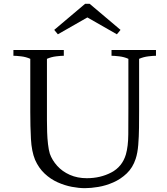

<svg xmlns="http://www.w3.org/2000/svg" viewBox="-20 -968 874 1002"><path d="M423 14Q392 14 355 7Q318 0 281 -16.5Q244 -33 213 -62Q182 -91 163 -134Q145 -178 141.5 -242.5Q138 -307 138 -384V-661Q116 -671 90 -674Q64 -677 50 -677V-707H313V-677Q299 -677 273.5 -674Q248 -671 225 -661V-389Q225 -370 225 -340.5Q225 -311 226 -278.5Q227 -246 230.5 -216Q234 -186 240 -166Q252 -132 278.5 -102.5Q305 -73 344.5 -55.5Q384 -38 433 -38Q504 -38 561 -68Q618 -98 637 -162Q649 -204 649.5 -266.5Q650 -329 650 -400V-661Q628 -671 602 -674Q576 -677 562 -677V-707H794V-677Q780 -677 754.5 -674Q729 -671 706 -661V-393Q706 -350 705.5 -302.5Q705 -255 701.5 -212Q698 -169 688 -139Q673 -93 641.5 -63Q610 -33 571 -16Q532 1 493 7.5Q454 14 423 14ZM282 -789 263 -812 424 -948H448L609 -812L590 -789L436 -877Z"/></svg>

Font: Joan
Style: Regular
Weight: 400
Designer: Paolo Biagini
Version: Version 1.001; ttfautohint (v1.8.4.7-5d5b);gftools[0.9.30]